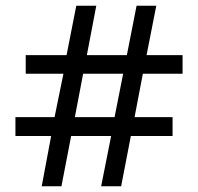

<svg xmlns="http://www.w3.org/2000/svg" viewBox="-20 -652 693 672"><path d="M159 -176H34V-242H171L202 -394H70V-459H213L247 -632H317L284 -459H424L458 -632H527L493 -459H619V-394H480L451 -242H584V-176H438L404 0H334L369 -176H229L195 0H126ZM381 -242 411 -394H271L242 -242Z"/></svg>

Font: ukannada05
Style: Book
Weight: 400
Designer: Jelle Bosma - Monotype Design Team
Foundry: Monotype Imaging Inc.
Version: Version 2.003